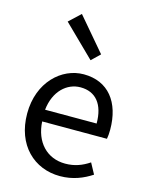

<svg xmlns="http://www.w3.org/2000/svg" viewBox="-130 -953 813 1047"><g transform="rotate(15 277.0 -429.5)"><path d="M311.7 13.4C385 13.4 442.9 -11.4 490.3 -42.5L457.5 -103.1C417.1 -76.1 374.9 -59.8 322.3 -59.8C218.6 -59.8 148.1 -134.5 141.9 -249.7H507.6C510.4 -263.7 511.9 -282.5 511.9 -301.7C511.9 -457.3 433.7 -556.8 295.4 -556.8C170.6 -556.8 51.6 -447.7 51.6 -271C51.6 -92.3 166.6 13.4 311.7 13.4ZM140.7 -315.5C152.1 -422.7 220.1 -483.6 296.5 -483.6C382.3 -483.6 431.7 -424.5 431.7 -315.5ZM310.3 -640.4 357.7 -686.1 199.6 -871.9 135.3 -811.8Z"/></g></svg>

Font: Source Han Sans JP VF
Style: Regular
Weight: 250
Designer: Ryoko NISHIZUKA 西塚涼子 (kana, bopomofo & ideographs); Paul D. Hunt (Latin, Greek & Cyrillic); Sandoll Communications 산돌커뮤니
Foundry: Adobe
Version: Version 2.004;hotconv 1.0.118;makeotfexe 2.5.65603